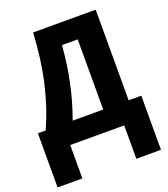

<svg xmlns="http://www.w3.org/2000/svg" viewBox="-164 -828 1010 1157"><g transform="rotate(-20 341.5 -250.0)"><path d="M423 -583V-133H227Q305 -347 322 -583ZM586 -714H185Q175 -539 142 -396.5Q109 -254 54 -133H4V214H163V0H509V214H667V-133H586Z"/></g></svg>

Font: Noto Sans Display SemiCondensed Extra
Style: Regular
Weight: 800
Width: 4
Designer: Monotype Design Team
Foundry: Monotype Imaging Inc.
Version: Version 1.900